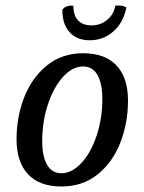

<svg xmlns="http://www.w3.org/2000/svg" viewBox="-20 -669 523 696"><path d="M40 -164Q40 -246 68 -317Q96 -388 150.5 -432Q205 -476 281 -476Q361 -476 402.5 -431.5Q444 -387 444 -305Q444 -223 416 -151.5Q388 -80 333.5 -36.5Q279 7 203 7Q123 7 81.5 -37.5Q40 -82 40 -164ZM351 -311Q351 -366 333.5 -397Q316 -428 281 -428Q243 -428 209 -391Q175 -354 154 -291.5Q133 -229 133 -157Q133 -103 150.5 -72Q168 -41 203 -41Q240 -41 274.5 -77.5Q309 -114 330 -176.5Q351 -239 351 -311ZM206 -633Q211 -642 223 -646Q235 -650 246 -648Q246 -613 263 -595Q280 -577 312 -577Q344 -577 368 -596.5Q392 -616 398 -648Q401 -649 408 -649Q428 -649 438 -642Q428 -588 391.5 -555.5Q355 -523 305 -523Q259 -523 232.5 -552Q206 -581 206 -633Z"/></svg>

Font: Caladea
Style: Italic
Weight: 400
Italic angle: -9°
Designer: Carolina Giovagnoli and Andres Torresi
Foundry: Carolina Giovagnoli & Andres Torresi
Version: Version 1.001